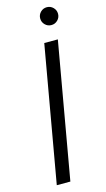

<svg xmlns="http://www.w3.org/2000/svg" viewBox="-133 -912 526 956"><g transform="rotate(-15 130.5 -434.5)"><path d="M34 0 157 -700H227L104 0ZM215 -777Q196 -777 182.5 -790.5Q169 -804 169 -823Q169 -842 182.5 -855.5Q196 -869 215 -869Q234 -869 247.5 -855.5Q261 -842 261 -823Q261 -804 247.5 -790.5Q234 -777 215 -777Z"/></g></svg>

Font: DM Sans 16pt Light
Style: Italic
Weight: 300
Italic angle: -10°
Version: Version 4.004;gftools[0.9.30]